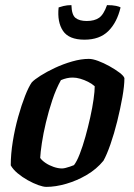

<svg xmlns="http://www.w3.org/2000/svg" viewBox="-20 -730 523 750"><path d="M161 0Q149 0 129.5 -7Q110 -14 88.5 -26Q67 -38 49 -53Q31 -68 22 -84Q22 -128 30 -177.5Q38 -227 51 -273.5Q64 -320 78 -355.5Q92 -391 104 -408Q114 -419 138.5 -434.5Q163 -450 195 -465Q227 -480 262 -490Q297 -500 327 -500Q342 -500 363.5 -492Q385 -484 407.5 -471.5Q430 -459 446.5 -446.5Q463 -434 466 -425Q466 -395 458 -350Q450 -305 438 -256.5Q426 -208 411.5 -166.5Q397 -125 384 -102Q357 -69 318.5 -46.5Q280 -24 238.5 -12Q197 0 161 0ZM222 -72Q228 -72 236 -74Q244 -76 253 -79Q262 -82 269 -85Q280 -99 291.5 -128.5Q303 -158 313.5 -195.5Q324 -233 332.5 -271.5Q341 -310 345.5 -342Q350 -374 350 -393Q339 -403 324 -410.5Q309 -418 293.5 -422.5Q278 -427 264 -427Q252 -427 241 -424.5Q230 -422 218 -417Q199 -383 184.5 -339.5Q170 -296 159.5 -252Q149 -208 143.5 -171Q138 -134 137 -113Q144 -103 158 -93.5Q172 -84 189.5 -78Q207 -72 222 -72ZM310 -575Q249 -575 226 -609.5Q203 -644 209 -701Q214 -703 228 -706.5Q242 -710 259 -710Q260 -672 275 -660Q290 -648 319 -648Q349 -648 367 -660.5Q385 -673 398 -710Q420 -710 433.5 -707Q447 -704 451 -701Q437 -642 403 -608.5Q369 -575 310 -575Z"/></svg>

Font: Texturina 12pt
Style: Bold Italic
Weight: 700
Italic angle: -11°
Designer: Guillermo Torres Carreño
Foundry: Omnibus-Type
Version: Version 1.002